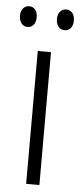

<svg xmlns="http://www.w3.org/2000/svg" viewBox="-69 -737 320 766"><g transform="rotate(5 91.0 -353.5)"><path d="M-17 -666C-17 -640 -3 -624 17 -624C36 -624 50 -639 50 -666C50 -692 36 -707 17 -707C-3 -707 -17 -691 -17 -666ZM131 -666C131 -640 145 -624 165 -624C185 -624 199 -639 199 -666C199 -692 184 -707 165 -707C146 -707 131 -692 131 -666ZM119 0V-532H66V0Z"/></g></svg>

Font: Noto Sans Display Condensed Light
Style: Regular
Weight: 300
Width: 3
Designer: Monotype Design Team
Foundry: Monotype Imaging Inc.
Version: Version 1.900